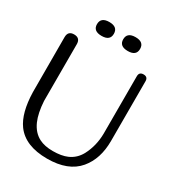

<svg xmlns="http://www.w3.org/2000/svg" viewBox="-204 -990 1029 1121"><g transform="rotate(30 310.5 -429.5)"><path d="M528.3 -700.7Q557.6 -700.7 557.6 -671.4V-269Q557.6 -148.4 494.6 -73.2Q427.2 7.3 285.2 7.3Q138.2 7.3 74.7 -79.1Q23.4 -149.4 20 -288.1L19.5 -658.2Q19.5 -700.2 60.5 -700.2Q102.1 -700.2 102.1 -658.2V-275.9Q106.9 -196.3 128.9 -146Q153.8 -89.8 200.7 -66.4Q237.3 -47.9 292 -47.9Q350.1 -47.9 388.2 -64.5Q436 -85.4 461.9 -133.3Q498 -202.1 499 -284.2V-671.4Q499 -700.7 528.3 -700.7ZM202.6 -772.5Q145.5 -772.5 145.5 -818.8Q145.5 -865.7 202.6 -865.7Q259.3 -865.7 259.3 -818.8Q259.3 -772.5 202.6 -772.5ZM379.4 -772.5Q322.3 -772.5 322.3 -818.8Q322.3 -865.7 379.4 -865.7Q436 -865.7 436 -818.8Q436 -772.5 379.4 -772.5Z"/></g></svg>

Font: inglobal
Style: Regular
Weight: 400
Designer: Andrey Kochetov, Denis Davydov, Evgeny Yurtaev
Foundry: inglobal
Version: Version 1.00 September 25, 2014, initial release